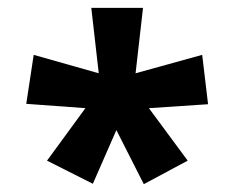

<svg xmlns="http://www.w3.org/2000/svg" viewBox="-20 -765 601 490"><path d="M100 -355 198 -489 47 -500 66 -625 232 -578 213 -745H345L326 -578L496 -625L511 -499L360 -489L459 -355L347 -295L277 -433L217 -296Z"/></svg>

Font: Noto Sans Gurmukhi ExtraCondensed ExtraBold
Style: Regular
Weight: 800
Width: 2
Designer: Jelle Bosma - Monotype Design Team
Foundry: Monotype Imaging Inc.
Version: Version 2.004; ttfautohint (v1.8.4.7-5d5b)